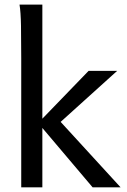

<svg xmlns="http://www.w3.org/2000/svg" viewBox="-20 -801 545 821"><path d="M70.8 0V-551.8Q70.8 -630.9 69.8 -690.2Q68.8 -749.5 63.5 -781.2H161.1V-293.5L358.9 -498H481L239.3 -279.8L495.6 0H376L161.1 -253.9V0Z"/></svg>

Font: Andika Viet
Style: Regular
Weight: 400
Designer: Victor Gaultney, Annie Olsen, Julie Remington, Don Collingsworth, Eric Hays, Becca Hirsbrunner
Foundry: SIL International
Version: Version 5.000